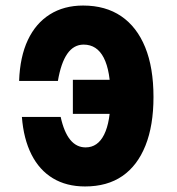

<svg xmlns="http://www.w3.org/2000/svg" viewBox="-20 -654 640 693"><path d="M395 -243H243V-366H395ZM287 19Q220 19 171 -10.5Q122 -40 93.5 -96.5Q65 -153 59 -232H199Q211 -177 233.5 -149.5Q256 -122 289 -122Q333 -122 356 -168.5Q379 -215 379 -304Q379 -398 354.5 -445.5Q330 -493 282 -493Q246 -493 223 -460Q200 -427 189 -362H49Q52 -449 80.5 -509.5Q109 -570 160 -602Q211 -634 280 -634Q361 -634 417.5 -595.5Q474 -557 504 -483.5Q534 -410 534 -304Q534 -201 505 -128.5Q476 -56 421.5 -18.5Q367 19 287 19Z"/></svg>

Font: Martian Mono Condensed
Style: Bold
Weight: 700
Width: 3
Designer: Roman Shamin
Foundry: Evil Martians
Version: Version 1.000